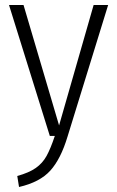

<svg xmlns="http://www.w3.org/2000/svg" viewBox="-20 -543 468 767"><path d="M250 2Q223 92 181 138.5Q139 185 56 204L49 160Q96 147 123 128Q150 109 166 80Q182 51 199 0H179L16 -523H74L216 -42L354 -523H412Z"/></svg>

Font: Fira Sans Condensed Light
Style: Regular
Weight: 300
Width: 3
Designer: bBox Type GmbH & Carrois Corporate GbR & Edenspiekermann AG
Foundry: bBox Type GmbH & Carrois Corporate GbR & Edenspiekermann AG
Version: Version 4.301